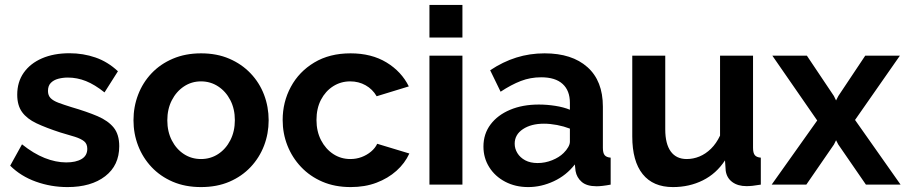

<svg xmlns="http://www.w3.org/2000/svg" viewBox="-20 -750 3682 780"><path d="M254.1 10Q187.3 10 126 -12Q64.7 -33.9 21.4 -76.9L69.4 -163.7Q116.2 -126.2 161.4 -108.2Q206.7 -90.2 249.2 -90.2Q288.3 -90.2 311.5 -104Q334.6 -117.7 334.6 -145.5Q334.6 -165.5 321.9 -175.9Q309.1 -186.3 284.5 -194.2Q260 -202.1 225 -211.9Q167.4 -230.6 128.4 -249Q89.3 -267.5 69.7 -294.7Q50 -321.9 50 -365.2Q50 -417 76.4 -454.6Q102.9 -492.3 150.6 -513Q198.4 -533.7 262.3 -533.7Q318 -533.7 367.9 -516.4Q417.9 -499.1 459.1 -460.5L404.6 -374.6Q365.1 -406.2 329.2 -420.6Q293.3 -434.9 255.9 -434.9Q235.2 -434.9 216.7 -430Q198.1 -425.1 186.5 -413.3Q174.9 -401.6 174.9 -380.6Q174.9 -362.4 185.5 -351.5Q196.1 -340.6 217.4 -332.6Q238.7 -324.6 269.9 -314.9Q333 -296.5 376.3 -278Q419.5 -259.4 442 -231.5Q464.4 -203.6 464.4 -156Q464.4 -78 407.2 -34Q350.1 10 254.1 10Z M796.6 10Q732.6 10 681.9 -11.7Q631.2 -33.5 595.6 -71.4Q559.9 -109.4 541.1 -158.3Q522.3 -207.2 522.3 -261.4Q522.3 -316.1 541.1 -365.2Q559.9 -414.4 595.6 -452.1Q631.2 -489.8 682.2 -511.5Q733.2 -533.3 796.9 -533.3Q861 -533.3 911.5 -511.5Q962 -489.8 997.9 -452.1Q1033.9 -414.4 1052.7 -365.2Q1071.4 -316.1 1071.4 -261.4Q1071.4 -207.2 1052.7 -158.3Q1033.9 -109.4 998.2 -71.4Q962.5 -33.5 911.8 -11.7Q861 10 796.6 10ZM659.7 -260.9Q659.7 -215.4 678 -179.7Q696.3 -144.1 727.2 -124Q758.1 -103.9 796.6 -103.9Q835.1 -103.9 866.3 -124.2Q897.5 -144.6 915.8 -180.5Q934.1 -216.5 934.1 -261.9Q934.1 -307.3 915.8 -343Q897.5 -378.6 866.2 -399Q835 -419.4 796.6 -419.4Q758.1 -419.4 727.1 -398.7Q696.1 -378 677.9 -342.4Q659.7 -306.8 659.7 -260.9Z M1404.7 10Q1340.7 10 1290 -11.7Q1239.2 -33.5 1203.1 -71.7Q1166.9 -109.9 1147.6 -158.9Q1128.3 -207.9 1128.3 -262.5Q1128.3 -335.5 1161.6 -397.2Q1194.8 -458.9 1256.8 -496.1Q1318.8 -533.3 1404.2 -533.3Q1489.3 -533.3 1550.2 -496.3Q1611 -459.3 1640.8 -399L1510.2 -359Q1493.4 -387.8 1465.2 -403.6Q1437.1 -419.4 1402.6 -419.4Q1364.5 -419.4 1333.4 -399.6Q1302.2 -379.7 1283.9 -344.6Q1265.7 -309.4 1265.7 -262.5Q1265.7 -216.5 1284.2 -180.5Q1302.8 -144.6 1333.9 -124.2Q1365.1 -103.9 1403.2 -103.9Q1427.4 -103.9 1448.9 -111.9Q1470.4 -120 1487.4 -134.2Q1504.4 -148.5 1512.4 -165.9L1643 -126.4Q1624.8 -86.6 1590.5 -56Q1556.2 -25.4 1509.4 -7.7Q1462.7 10 1404.7 10Z M1724.6 0V-523.8H1858.6V0ZM1724.6 -597.5V-730H1858.6V-597.5Z M1944 -154.6Q1944 -206 1972.8 -244.3Q2001.5 -282.6 2052.2 -303.9Q2102.8 -325.3 2168.8 -325.3Q2202 -325.3 2235.9 -320Q2269.7 -314.7 2295.2 -304.2V-332.3Q2295.2 -381.9 2265.7 -408.9Q2236.2 -436 2178.4 -436Q2134.9 -436 2095.9 -421Q2056.8 -405.9 2013.7 -377.4L1971.3 -464.6Q2023.2 -499.2 2077.6 -516.2Q2132 -533.3 2192.4 -533.3Q2303.7 -533.3 2366.4 -477.3Q2429.2 -421.4 2429.2 -316.9V-149.6Q2429.2 -128.6 2436.3 -119.8Q2443.5 -110.9 2460.8 -109.5V0Q2443.3 3.4 2428.8 5Q2414.3 6.7 2403.8 6.7Q2363.8 6.7 2343.3 -11Q2322.9 -28.6 2318.2 -55.3L2315.3 -82Q2280.8 -37.5 2229.9 -13.8Q2178.9 10 2125.8 10Q2073.8 10 2032.4 -11.7Q1990.9 -33.5 1967.5 -70.9Q1944 -108.3 1944 -154.6ZM2269.6 -128.4Q2281.2 -139.7 2288.2 -152Q2295.2 -164.2 2295.2 -174.2V-227.5Q2270.9 -236.8 2243 -242.2Q2215.1 -247.5 2189.8 -247.5Q2137.6 -247.5 2104.3 -225.3Q2070.9 -203.1 2070.9 -166.1Q2070.9 -146.1 2081.9 -128Q2092.9 -109.9 2113.8 -98.7Q2134.6 -87.6 2164.2 -87.6Q2194.4 -87.6 2223 -99.1Q2251.7 -110.6 2269.6 -128.4Z M2548.6 -195.9V-523.8H2682.6V-224.6Q2682.6 -165.4 2705 -134.6Q2727.4 -103.9 2769.7 -103.9Q2796.3 -103.9 2821.4 -114.2Q2846.6 -124.5 2868.4 -145.8Q2890.2 -167.2 2905.2 -199.1V-523.8H3039.2V-149.6Q3039.2 -128.6 3046.4 -119.8Q3053.5 -110.9 3070.8 -109.5V0Q3051.3 3.4 3037.6 4.8Q3023.9 6.2 3012.8 6.2Q2977.4 6.2 2954.9 -10.5Q2932.4 -27.1 2928.2 -56.4L2925.3 -98.5Q2890 -44.5 2835.2 -17.3Q2780.4 10 2713.7 10Q2633.1 10 2590.9 -42.6Q2548.6 -95.1 2548.6 -195.9Z M3258 -523.8 3367.6 -360.2 3376.5 -342 3385.9 -360.2 3495 -523.8H3635.8L3453.6 -262.7L3638.6 0H3497.8L3385.5 -163L3376.5 -180.3L3368 -163L3255.7 0H3114.9L3299.9 -260.5L3117.7 -523.8Z"/></svg>

Font: Raleway Thin
Style: Regular
Weight: 100
Designer: Matt McInerney, Pablo Impallari, Rodrigo Fuenzalida
Foundry: Matt McInerney, Pablo Impallari, Rodrigo Fuenzalida
Version: Version 4.026